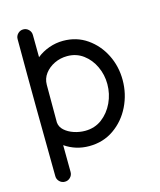

<svg xmlns="http://www.w3.org/2000/svg" viewBox="-110 -668 739 888"><g transform="rotate(-15 259.5 -224.0)"><path d="M53.7 104Q52.7 9.8 52 -69.3Q51.3 -148.4 50.5 -223.1Q49.8 -297.9 49.6 -377.7Q49.3 -457.5 49.3 -552.7Q49.3 -567.9 60.1 -578.6Q70.8 -589.4 85.9 -589.4Q101.1 -589.4 111.8 -578.6Q122.6 -567.9 122.6 -552.2L123.5 -446.3Q149.4 -467.3 182.4 -479Q215.3 -490.7 249.5 -490.7Q314.5 -490.7 364 -456.3Q413.6 -421.9 441.7 -366Q469.7 -310.1 469.7 -244.6Q469.7 -177.7 440.9 -119.1Q412.1 -60.5 360.6 -24.7Q309.1 11.2 241.7 11.2Q177.7 11.2 126 -24.4L127 104.5Q127 119.6 116.2 130.4Q105.5 141.1 90.3 141.1Q75.2 141.1 64.5 130.4Q53.7 119.6 53.7 104.5ZM396.5 -244.6Q396.5 -289.6 377.9 -329.1Q359.4 -368.7 326.4 -393.1Q293.5 -417.5 250 -417.5Q217.3 -417.5 188.7 -403.8Q160.2 -390.1 142.6 -366.7Q125 -343.3 125 -313.5V-133.3Q127 -111.3 144.5 -95.5Q162.1 -79.6 188.2 -70.8Q214.4 -62 241.7 -62Q288.1 -62 322.8 -88.1Q357.4 -114.3 377 -156Q396.5 -197.8 396.5 -244.6Z"/></g></svg>

Font: Manjari
Style: Regular
Weight: 400
Designer: Santhosh Thottingal <santhosh.thottingal@gmail.com>
Foundry: SMC
Version: Version 2.000